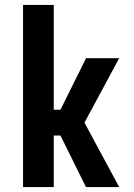

<svg xmlns="http://www.w3.org/2000/svg" viewBox="-20 -755 540 775"><path d="M73 0V-735H197V-312H224L310 -485L327 -520H461L321 -260L461 0H327L224 -208H197V0Z"/></svg>

Font: Iosevka SS18 Extrabold
Style: Regular
Weight: 800
Monospace: yes
Designer: Belleve Invis
Foundry: Belleve Invis
Version: Version 25.1.1; ttfautohint (v1.8.4)